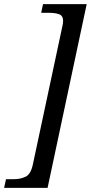

<svg xmlns="http://www.w3.org/2000/svg" viewBox="-66 -780 439 928"><path d="M-46 128 -37 86H3Q33 86 58 74Q83 62 93 14L235 -651Q239 -667 239 -679Q239 -704 220 -711Q201 -718 173 -718H133L142 -760H353L164 128Z"/></svg>

Font: Noto Serif Tamil SemiCondensed
Style: Italic
Weight: 400
Width: 4
Italic angle: -12°
Designer: Indian Type Foundry, Tom Grace, and the Monotype Design Team
Foundry: Monotype Imaging Inc.
Version: Version 2.003; ttfautohint (v1.8.4.7-5d5b)